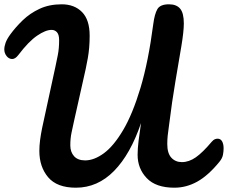

<svg xmlns="http://www.w3.org/2000/svg" viewBox="-21 -868 1060 893"><path d="M332 5Q244 5 203 -43.5Q162 -92 162 -166Q162 -190 165.5 -217Q169 -244 175 -273L237 -559Q242 -582 248 -612.5Q254 -643 254 -681Q254 -707 244 -718Q234 -729 219 -729Q191 -729 151.5 -702Q112 -675 65 -613Q50 -593 35 -593.5Q20 -594 9.5 -607.5Q-1 -621 -1 -638Q-1 -652 5 -669Q11 -686 27 -708Q51 -741 84.5 -773.5Q118 -806 163 -827Q208 -848 266 -848Q325 -848 360.5 -812Q396 -776 396 -702Q396 -646 387.5 -598Q379 -550 365 -491L324 -308Q318 -280 312 -252.5Q306 -225 306 -192Q306 -161 323.5 -141.5Q341 -122 375 -122Q417 -122 462.5 -155.5Q508 -189 552 -263.5Q596 -338 632.5 -459.5Q669 -581 692 -757Q698 -803 711 -825.5Q724 -848 765 -848Q800 -848 817 -827.5Q834 -807 834 -759Q834 -722 822.5 -653Q811 -584 795 -490.5Q779 -397 765 -284Q761 -257 759 -237.5Q757 -218 757 -198Q757 -155 776 -134.5Q795 -114 825 -114Q858 -114 890 -136.5Q922 -159 964 -209Q972 -218 978.5 -220.5Q985 -223 991 -223Q1005 -223 1012 -210.5Q1019 -198 1019 -178Q1019 -164 1016 -148Q1013 -132 1000 -116Q948 -52 897 -23.5Q846 5 790 5Q704 5 661.5 -39.5Q619 -84 619 -148Q619 -176 623.5 -213Q628 -250 635 -296Q586 -151 509.5 -73Q433 5 332 5Z"/></svg>

Font: Pacifico
Style: Regular
Weight: 400
Designer: Vernon Adams
Foundry: Vernon Adams
Version: Version 3.010; ttfautohint (v1.8.4.7-5d5b)